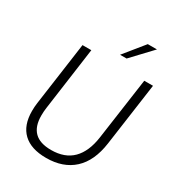

<svg xmlns="http://www.w3.org/2000/svg" viewBox="-211 -1031 1076 1170"><g transform="rotate(30 327.0 -446.0)"><path d="M75.5 -195.5Q75.5 -226 79.5 -253.5L141.5 -697H203.5L142.5 -256.5Q138.5 -230 138.5 -199.5Q138.5 -124 176.8 -85.8Q215 -47.5 294.5 -47.5Q390.5 -47.5 445 -102.2Q499.5 -157 514.5 -262.5L576 -697H637.5L575.5 -255.5Q557 -124 484.2 -57.2Q411.5 9.5 292.5 9.5Q186 9.5 130.8 -42.8Q75.5 -95 75.5 -195.5ZM483 -901H547.5L415 -760.5H369Z"/></g></svg>

Font: HK Grotesk Light
Style: Italic
Weight: 300
Italic angle: -16°
Designer: Alfredo Marco Pradil
Foundry: Hanken Design Co.
Version: Version 3.001